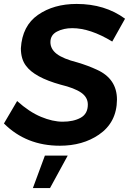

<svg xmlns="http://www.w3.org/2000/svg" viewBox="-29 -731 668 975"><path d="M275 9Q104 9 -9 -104L58 -218Q119.5 -162.5 179 -137.8Q238.5 -113 289 -113Q344 -113 380.5 -133Q417 -153 417 -200Q417 -237 383.2 -260.5Q349.5 -284 279 -301Q146 -338 103 -397Q77 -431 77 -486Q84 -600 164 -655.5Q244 -711 360 -711Q504 -711 606 -636L541 -520Q429 -588 338 -588Q293 -588 260 -570.5Q227 -553 227 -517Q227 -482 259.2 -457.2Q291.5 -432.5 364 -414Q418 -398 463 -377Q565 -331 565 -225Q564 -109 473 -47Q391 9 275 9ZM225 224H138L199 59H315Z"/></svg>

Font: Argentum Sans Medium
Style: Italic
Weight: 500
Italic angle: -11°
Designer: Julieta Ulanovsky (font), Cristiano Sobral (main changes and remaster)
Foundry: Julieta Ulanovsky (font), Cristiano Sobral (main changes and remaster)
Version: Version 2.007;June 15, 2022;FontCreator 14.0.0.2814 64-bit; 